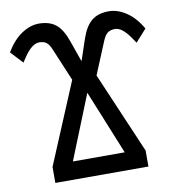

<svg xmlns="http://www.w3.org/2000/svg" viewBox="-79 -769 767 839"><g transform="rotate(-10 304.5 -349.0)"><path d="M459 -698.2Q497.6 -698.2 536.1 -672.6Q574.7 -647 604 -596.2L555.2 -542L538.1 -566.9Q503.4 -617.2 472.2 -617.2Q452.1 -617.2 439.9 -608.2Q427.7 -599.1 418 -576.2L357.9 -431.2L512.2 -70.8V0H99.1V-70.8L250 -431.2L189 -576.2Q179.7 -599.1 168 -608.2Q156.2 -617.2 136.2 -617.2Q104.5 -617.2 69.8 -566.9L53.2 -542L2.9 -596.2Q33.7 -647.5 72 -672.9Q110.4 -698.2 148.9 -698.2Q195.3 -698.2 223.9 -675.3Q252.4 -652.3 271 -598.1L304.2 -503.9L335.9 -598.1Q354 -651.4 382.6 -674.8Q411.1 -698.2 459 -698.2ZM305.2 -363.8 190.9 -79.1H420.9Z"/></g></svg>

Font: Libra Sans Modern
Style: Regular
Weight: 400
Foundry: Stefan Peev, Context Ltd
Version: Version 1.000